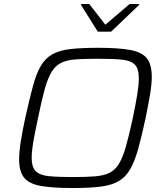

<svg xmlns="http://www.w3.org/2000/svg" viewBox="-20 -936 826 964"><path d="M346 8Q244 8 185 -2.5Q126 -13 101 -44Q76 -75 76 -135Q76 -172 84 -224Q92 -276 107 -345Q128 -439 145 -502.5Q162 -566 184.5 -604.5Q207 -643 242 -663Q277 -683 332.5 -689.5Q388 -696 472 -696Q575 -696 634 -685Q693 -674 717.5 -643Q742 -612 742 -551Q742 -513 733.5 -462.5Q725 -412 711 -343Q691 -250 673.5 -187.5Q656 -125 633.5 -86Q611 -47 576 -26.5Q541 -6 485.5 1Q430 8 346 8ZM345 -47Q411 -47 455.5 -50.5Q500 -54 528.5 -67.5Q557 -81 576.5 -112.5Q596 -144 612 -200Q628 -256 647 -344Q661 -412 669 -460.5Q677 -509 677 -543Q677 -591 657 -611.5Q637 -632 592 -636.5Q547 -641 472 -641Q406 -641 361.5 -638Q317 -635 288 -621Q259 -607 239.5 -575.5Q220 -544 204.5 -488Q189 -432 171 -344Q161 -298 154 -261.5Q147 -225 143 -196Q139 -167 139 -144Q139 -97 159.5 -76.5Q180 -56 225.5 -51.5Q271 -47 345 -47ZM471 -777 387 -911 388 -916H428L509 -812L631 -916H679L678 -911L538 -777Z"/></svg>

Font: Saira SemiExpanded Light
Style: Italic
Weight: 300
Width: 6
Italic angle: -12°
Designer: Hector Gatti with collaboration of the Omnibus-Type team
Foundry: Omnibus-Type
Version: Version 1.101